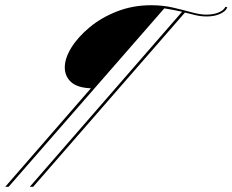

<svg xmlns="http://www.w3.org/2000/svg" viewBox="-102 -495 890 735"><path d="M12 220 595 -450Q581 -453 564 -456.5Q547 -460 527 -463L-69 220H-82L246 -157Q194 -159 170 -181Q146 -203 146 -237Q146 -272 171 -312.5Q196 -353 241 -390.5Q286 -428 346.5 -451.5Q407 -475 477 -475Q521 -475 560 -466Q599 -457 631.5 -448Q664 -439 687 -439Q716 -439 735.5 -447.5Q755 -456 761 -469L768 -467Q763 -452 741 -442Q719 -432 690 -432Q668 -432 648.5 -436.5Q629 -441 606 -447L25 220Z"/></svg>

Font: Ballet 16pt
Style: Regular
Weight: 400
Designer: Maximiliano R. Sproviero
Foundry: Omnibus-Type
Version: Version 1.100; ttfautohint (v1.8.3)